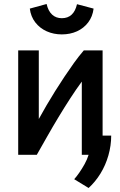

<svg xmlns="http://www.w3.org/2000/svg" viewBox="-20 -774 600 960"><path d="M423 166 351 122Q362 110 376 90Q390 70 403 46.5Q416 23 423 0H389V-366Q361 -328 331.5 -282.5Q302 -237 273 -189Q244 -141 216.5 -92.5Q189 -44 164 0H71V-522H174V-179Q192 -212 212.5 -247Q233 -282 255.5 -318Q278 -354 302 -390Q326 -426 350 -459.5Q374 -493 399 -522H493V-96H536Q536 -46 522 3Q508 52 482.5 93.5Q457 135 423 166ZM289 -602Q248 -602 213.5 -617.5Q179 -633 156.5 -662Q134 -691 129 -731L213 -754Q221 -719 240.5 -701Q260 -683 289 -683Q319 -683 338 -700.5Q357 -718 365 -753L448 -731Q443 -691 421 -662Q399 -633 365 -617.5Q331 -602 289 -602Z"/></svg>

Font: Ubuntu Sans Mono Medium
Style: Regular
Weight: 500
Monospace: yes
Designer: Dalton Maag Ltd
Foundry: Dalton Maag Ltd
Version: Version 1.006